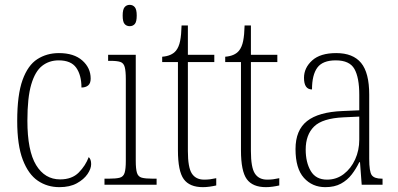

<svg xmlns="http://www.w3.org/2000/svg" viewBox="-20 -762 1640 792"><path d="M225 10Q175 10 136 -16.5Q97 -43 74 -103Q51 -163 51 -263Q51 -371 73 -432Q95 -493 134 -518Q173 -543 223 -543Q285 -543 319.5 -512.5Q354 -482 354 -438Q354 -418 343.5 -409.5Q333 -401 316 -401Q316 -452 294.5 -482.5Q273 -513 222 -513Q183 -513 154 -490.5Q125 -468 109 -414Q93 -360 93 -264Q93 -140 129 -81Q165 -22 228 -22Q277 -22 305 -50.5Q333 -79 346 -114Q356 -105 356 -85Q356 -66 341 -44Q326 -22 297 -6Q268 10 225 10Z M515 -654Q502 -654 494 -663Q486 -672 486 -698Q486 -723 494 -732.5Q502 -742 515 -742Q528 -742 536 -732.5Q544 -723 544 -698Q544 -672 536 -663Q528 -654 515 -654ZM411 0V-25H430Q459 -25 474 -29Q489 -33 494 -49Q499 -65 499 -98V-435Q499 -469 494.5 -485.5Q490 -502 476.5 -506.5Q463 -511 436 -511H426V-536H540V-99Q540 -65 545 -49Q550 -33 565 -29Q580 -25 609 -25H626V0Z M817 10Q762 10 738 -23Q714 -56 714 -142V-506H649V-528Q688 -531 706 -553Q718 -568 723 -593Q728 -618 729 -657H755V-536H864V-506H755V-139Q755 -71 771.5 -46Q788 -21 822 -21Q836 -21 847 -22.5Q858 -24 872 -27V3Q859 6 844.5 8Q830 10 817 10Z M1077 10Q1022 10 998 -23Q974 -56 974 -142V-506H909V-528Q948 -531 966 -553Q978 -568 983 -593Q988 -618 989 -657H1015V-536H1124V-506H1015V-139Q1015 -71 1031.5 -46Q1048 -21 1082 -21Q1096 -21 1107 -22.5Q1118 -24 1132 -27V3Q1119 6 1104.5 8Q1090 10 1077 10Z M1322 10Q1268 10 1233.5 -28.5Q1199 -67 1199 -147Q1199 -225 1246.5 -262.5Q1294 -300 1393 -304L1462 -307V-371Q1462 -442 1442 -477.5Q1422 -513 1365 -513Q1311 -513 1289 -483Q1267 -453 1267 -393Q1234 -393 1234 -441Q1234 -482 1267.5 -512.5Q1301 -543 1367 -543Q1436 -543 1469.5 -502.5Q1503 -462 1503 -372V-107Q1503 -54 1513.5 -39.5Q1524 -25 1555 -25H1558V0H1472L1465 -93H1462Q1449 -66 1431 -42.5Q1413 -19 1386.5 -4.5Q1360 10 1322 10ZM1329 -21Q1368 -21 1398 -44Q1428 -67 1445 -104.5Q1462 -142 1462 -186V-281L1397 -278Q1310 -274 1275.5 -240Q1241 -206 1241 -145Q1241 -92 1262 -56.5Q1283 -21 1329 -21Z"/></svg>

Font: Noto Serif Myanmar Condensed ExtraLight
Style: Regular
Weight: 200
Width: 3
Designer: Ben Mitchell and the Monotype Design Team
Foundry: Monotype Imaging Inc.
Version: Version 2.106; ttfautohint (v1.8.4.7-5d5b)